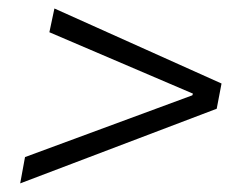

<svg xmlns="http://www.w3.org/2000/svg" viewBox="-20 -529 548 446"><path d="M38.1 -164.1 426.8 -307.6 428.2 -311.5 94.7 -454.1 106.4 -509.3 494.6 -335 483.4 -276.4 26.9 -103Z"/></svg>

Font: Reddit Sans Chocolate Light
Style: Italic
Weight: 300
Italic angle: -11.25°
Designer: Stephen Hutchings
Version: Version 1.013